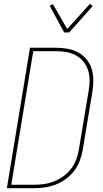

<svg xmlns="http://www.w3.org/2000/svg" viewBox="-20 -985 540 1005"><path d="M16 0 137 -735H275Q305 -735 335 -729.5Q365 -724 389.5 -710.5Q414 -697 432.5 -675Q451 -653 459.5 -625.5Q468 -598 468.5 -568Q469 -538 464 -507L413 -201Q408 -173 398 -145Q388 -117 369.5 -92.5Q351 -68 326.5 -49.5Q302 -31 274 -20Q246 -9 217.5 -4.5Q189 0 161 0ZM39 -18H161Q187 -18 213.5 -22Q240 -26 265.5 -36.5Q291 -47 314 -64Q337 -81 354 -104Q371 -127 380 -152.5Q389 -178 393 -204L444 -510Q449 -538 449 -565Q449 -592 441 -617Q433 -642 417 -662Q401 -682 378.5 -694.5Q356 -707 329.5 -712Q303 -717 275 -717H154ZM316 -815 240 -955 257 -963 332 -833 451 -965 465 -953 342 -815Z"/></svg>

Font: Iosevka Thin
Style: Italic
Weight: 100
Italic angle: -9°
Monospace: yes
Designer: Belleve Invis
Foundry: Belleve Invis
Version: Version 32.5.0; ttfautohint (v1.8.4)